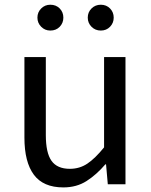

<svg xmlns="http://www.w3.org/2000/svg" viewBox="-20 -787 647 820"><path d="M250.7 13.4Q164.6 13.4 124.5 -40.9Q84.3 -95.1 84.3 -199.3V-543.4H175.7V-210.3Q175.7 -134.6 199.9 -100.3Q224.2 -66 278.3 -66Q319.9 -66 353 -88.1Q386 -110.1 424.5 -157.6V-543.4H515.9V0H440.4L432.9 -85.3H430.1Q392.1 -40.9 349.5 -13.7Q306.9 13.4 250.7 13.4ZM194.9 -656.5Q171.9 -656.5 155.9 -672.7Q139.8 -688.9 139.8 -711.7Q139.8 -734.8 155.9 -750.8Q171.9 -766.8 194.9 -766.8Q219.5 -766.8 235.1 -750.8Q250.6 -734.8 250.6 -711.7Q250.6 -688.9 235.1 -672.7Q219.5 -656.5 194.9 -656.5ZM410.5 -656.5Q386.9 -656.5 370.8 -672.7Q354.8 -688.9 354.8 -711.7Q354.8 -734.8 370.8 -750.8Q386.9 -766.8 410.5 -766.8Q434.4 -766.8 450 -750.8Q465.6 -734.8 465.6 -711.7Q465.6 -688.9 450 -672.7Q434.4 -656.5 410.5 -656.5Z"/></svg>

Font: Noto Sans JP
Style: Regular
Weight: 100
Designer: Ryoko NISHIZUKA 西塚涼子 (kana, bopomofo & ideographs); Paul D. Hunt (Latin, Greek & Cyrillic); Sandoll Communications 산돌커뮤니
Foundry: Adobe
Version: Version 2.004;hotconv 1.0.118;makeotfexe 2.5.65603